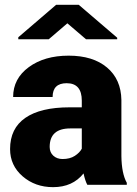

<svg xmlns="http://www.w3.org/2000/svg" viewBox="-20 -770 571 800"><path d="M343.8 0Q335 -16.1 328.1 -47.4Q282.7 9.8 201.2 9.8Q126.5 9.8 74.2 -35.4Q22 -80.6 22 -148.9Q22 -234.9 85.4 -278.8Q148.9 -322.8 270 -322.8H320.8V-350.6Q320.8 -423.3 257.8 -423.3Q199.2 -423.3 199.2 -365.7H34.7Q34.7 -442.4 99.9 -490.2Q165 -538.1 266.1 -538.1Q367.2 -538.1 425.8 -488.8Q484.4 -439.5 485.8 -353.5V-119.6Q486.8 -46.9 508.3 -8.3V0ZM240.7 -107.4Q271.5 -107.4 291.7 -120.6Q312 -133.8 320.8 -150.4V-234.9H272.9Q187 -234.9 187 -157.7Q187 -135.3 202.1 -121.3Q217.3 -107.4 240.7 -107.4ZM468.3 -612.8V-606.4H338.4L260.7 -672.9L183.1 -606.4H56.2V-614.7L213.9 -750H308.1Z"/></svg>

Font: Sadagaat-English
Style: Regular
Weight: 900
Designer: Ahmed alsheikh
Foundry: Ahmed alsheikh Design
Version: Version 2.137;January 17, 2018;FontCreator 11.0.0.2408 64-bi